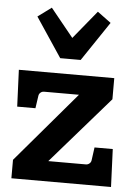

<svg xmlns="http://www.w3.org/2000/svg" viewBox="-55 -819 603 860"><g transform="rotate(5 247.0 -388.5)"><path d="M29 -83 298 -399H141Q132 -399 125 -393Q118 -387 117 -377L109 -322H27L20 -487H449V-392L187 -91H356Q365 -91 372 -97Q379 -103 380 -112L388 -170H470L477 0H29ZM411 -732 292 -555H200L82 -732L143 -777L246 -650L350 -777Z"/></g></svg>

Font: Enriqueta
Style: Bold
Weight: 700
Designer: Viviana Monsalve, Gustavo Ibarra
Foundry: 72Puntos
Version: Version 2.000